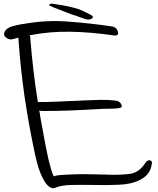

<svg xmlns="http://www.w3.org/2000/svg" viewBox="-20 -917 847 1027"><path d="M425.8 -857.4Q438.5 -851.6 462.9 -838.9Q487.3 -827.1 468.8 -816.4Q453.1 -807.6 428.7 -817.4Q403.3 -827.1 385.7 -833Q373 -836.9 360.4 -840.8Q347.7 -845.7 335.9 -850.6Q314.5 -859.4 290 -868.2Q265.6 -877 246.1 -886.7Q239.3 -890.6 247.1 -894.5Q253.9 -897.5 256.8 -897.5Q257.8 -897.5 257.8 -897.5Q287.1 -893.6 315.4 -888.7Q343.8 -883.8 373 -876Q386.7 -872.1 400.4 -868.2Q413.1 -863.3 425.8 -857.4ZM573.2 -776.4Q603.5 -773.4 610.4 -748Q617.2 -723.6 589.8 -727.5Q467.8 -745.1 360.4 -747.1Q252 -750 139.6 -728.5Q140.6 -723.6 141.6 -718.8Q142.6 -712.9 142.6 -706.1Q149.4 -622.1 159.2 -538.1Q168.9 -454.1 182.6 -371.1Q228.5 -371.1 274.4 -373Q320.3 -375 366.2 -377Q372.1 -377 377.9 -377Q383.8 -377.9 389.6 -377.9Q400.4 -377.9 410.2 -378.9Q420.9 -378.9 431.6 -379.9Q473.6 -381.8 515.6 -382.8Q557.6 -383.8 598.6 -378.9Q621.1 -376 628.9 -358.4Q637.7 -341.8 617.2 -338.9Q600.6 -335.9 584 -335.9Q567.4 -335 550.8 -335Q542 -335 533.2 -335Q523.4 -334 514.6 -334Q437.5 -330.1 361.3 -326.2Q285.2 -323.2 208 -323.2Q203.1 -323.2 198.2 -324.2Q194.3 -324.2 189.5 -325.2Q190.4 -319.3 192.4 -313.5Q193.4 -307.6 194.3 -301.8Q194.3 -298.8 195.3 -293Q195.3 -293 195.3 -293Q205.1 -240.2 216.8 -175.8Q228.5 -112.3 240.2 -60.5Q247.1 -32.2 253.9 -9.8Q260.7 12.7 267.6 26.4Q280.3 19.5 330.1 17.6Q378.9 14.6 428.7 14.6Q461.9 14.6 489.3 15.6Q516.6 15.6 527.3 16.6Q536.1 16.6 544.9 16.6Q553.7 16.6 561.5 17.6Q561.5 17.6 561.5 17.6Q626 19.5 675.8 12.7Q724.6 5.9 757.8 -45.9Q766.6 -60.5 780.3 -59.6Q793 -58.6 793 -43.9Q793 -43 792 -41Q788.1 -9.8 771.5 11.7Q754.9 32.2 729.5 44.9Q682.6 69.3 613.3 71.3Q544.9 74.2 474.6 72.3Q416 71.3 363.3 72.3Q310.5 73.2 276.4 86.9Q269.5 89.8 263.7 89.8Q260.7 89.8 257.8 88.9Q250 86.9 242.2 81.1Q231.4 73.2 221.7 58.6Q211.9 43.9 204.1 26.4Q188.5 -6.8 179.7 -41Q170.9 -75.2 168 -87.9Q134.8 -243.2 111.3 -400.4Q88.9 -557.6 78.1 -715.8Q70.3 -712.9 61.5 -710.9Q53.7 -709 45.9 -707Q30.3 -703.1 13.7 -714.8Q2 -723.6 2 -734.4Q2 -738.3 2.9 -742.2Q12.7 -766.6 43 -775.4Q73.2 -784.2 98.6 -788.1Q100.6 -788.1 102.5 -789.1Q105.5 -789.1 107.4 -789.1Q225.6 -810.5 339.8 -801.8Q454.1 -793.9 573.2 -776.4Z"/></svg>

Font: Mrs Husband
Style: Regular
Weight: 400
Version: Version 1.0